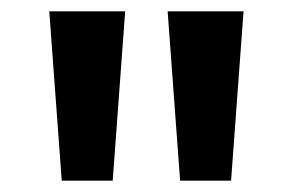

<svg xmlns="http://www.w3.org/2000/svg" viewBox="-20 -696 517 339"><path d="M388 -377 410 -676H276L298 -377ZM179 -377 201 -676H67L89 -377Z"/></svg>

Font: Fog Sans
Style: Bold
Weight: 700
Foundry: Intel Corporation
Version: Version 1.00